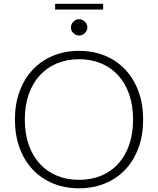

<svg xmlns="http://www.w3.org/2000/svg" viewBox="-20 -983 832 1010"><path d="M58.5 0ZM733 -354Q733 -272 708.5 -205.2Q684 -138.5 639.5 -91.2Q595 -44 532.8 -18.2Q470.5 7.5 395.5 7.5Q320.5 7.5 258.5 -18.2Q196.5 -44 152 -91.2Q107.5 -138.5 83 -205.2Q58.5 -272 58.5 -354Q58.5 -435.5 83 -502.2Q107.5 -569 152 -616.2Q196.5 -663.5 258.5 -689.5Q320.5 -715.5 395.5 -715.5Q470.5 -715.5 532.8 -689.8Q595 -664 639.5 -616.5Q684 -569 708.5 -502.2Q733 -435.5 733 -354ZM680 -354Q680 -428 659.5 -487Q639 -546 601.5 -587Q564 -628 511.5 -649.8Q459 -671.5 395.5 -671.5Q332.5 -671.5 280 -649.8Q227.5 -628 189.8 -587Q152 -546 131.2 -487Q110.5 -428 110.5 -354Q110.5 -279.5 131.2 -220.8Q152 -162 189.8 -121Q227.5 -80 280 -58.5Q332.5 -37 395.5 -37Q459 -37 511.5 -58.5Q564 -80 601.5 -121Q639 -162 659.5 -220.8Q680 -279.5 680 -354ZM270 -963H522.5V-933H270ZM439.5 -838.5Q439.5 -830 436 -822.2Q432.5 -814.5 426.5 -808.8Q420.5 -803 412.5 -799.5Q404.5 -796 396 -796Q387.5 -796 379.8 -799.5Q372 -803 366 -808.8Q360 -814.5 356.5 -822.2Q353 -830 353 -838.5Q353 -847.5 356.5 -855.2Q360 -863 366 -869Q372 -875 379.8 -878.5Q387.5 -882 396 -882Q404.5 -882 412.5 -878.5Q420.5 -875 426.5 -869Q432.5 -863 436 -855.2Q439.5 -847.5 439.5 -838.5Z"/></svg>

Font: Lato Light
Style: Regular
Weight: 300
Designer: Lukasz Dziedzic
Foundry: tyPoland Lukasz Dziedzic
Version: Version 2.007; 2014-02-27